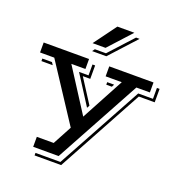

<svg xmlns="http://www.w3.org/2000/svg" viewBox="-175 -896 1241 1326"><g transform="rotate(20 445.5 -233.0)"><path d="M460.4 -748.5H585L433.6 -582.5H338.4ZM367.7 -548.3H449.2L607.4 -721.2H633.3L458.5 -529.8H354ZM321.8 157.2 396.5 18.1 124 -397.9H19.5V-471.2H353V-397.9H249.5L451.2 -83.5L620.1 -397.9H501.5V-471.2H826.7V-397.9H727.5L384.8 230.5H197.8V157.2ZM410.2 264.6 753.4 -363.8H861.8V-443.8H881.3V-345.2H764.6L422.4 283.2H227.1V264.6ZM318.4 -363.8H388.2V-443.8H407.7V-345.2H353L465.8 -169.4L455.1 -149.9ZM525.4 -363.8H576.2L566.4 -345.2H525.4ZM48.8 -363.8H119.6L131.8 -345.2H48.8Z"/></g></svg>

Font: Vast Shadow
Style: Regular
Weight: 400
Designer: Nicole Fally
Foundry: Nicole Fally
Version: Version 1.002